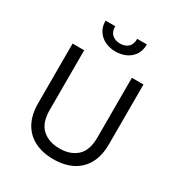

<svg xmlns="http://www.w3.org/2000/svg" viewBox="-197 -973 1046 1119"><g transform="rotate(30 326.5 -414.0)"><path d="M326 12Q253.5 12 199.8 -15Q146 -42 116.5 -95.2Q87 -148.5 87 -227V-628H165V-227Q165 -139.5 209.2 -99.8Q253.5 -60 326 -60Q398 -60 442 -99.5Q486 -139 486 -227V-628H564V-227Q564 -148.5 534.8 -95.2Q505.5 -42 452 -15Q398.5 12 326 12ZM325.5 -712.5Q287 -712.5 255.5 -727.5Q224 -742.5 205.2 -771Q186.5 -799.5 186.5 -840H251.5Q251.5 -802.5 272.5 -784.2Q293.5 -766 325.5 -766Q358.5 -766 379 -784.2Q399.5 -802.5 399.5 -840H464.5Q464.5 -799 445.8 -770.5Q427 -742 395.5 -727.2Q364 -712.5 325.5 -712.5Z"/></g></svg>

Font: Betina Sans
Style: Regular
Weight: 400
Designer: Jonathan Pinhorn (font) & Cristiano Sobral (main changes)
Version: Version 2.001;April 28, 2021;FontCreator 13.0.0.2655 32-bit;